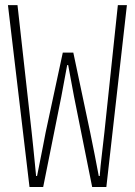

<svg xmlns="http://www.w3.org/2000/svg" viewBox="-20 -746 540 766"><path d="M97.7 0 11.7 -725.6H49.8L106.4 -217.8Q109.4 -191.4 112.3 -162.1Q115.2 -132.8 118.7 -98.1Q122.1 -63.5 124 -43.9H127.9Q132.8 -69.3 138.7 -98.1Q144.5 -127 151.4 -162.1Q158.2 -197.3 162.1 -217.8L230.5 -536.1H272.5L339.8 -217.8Q346.7 -186.5 357.9 -127.9Q369.1 -69.3 374 -43.9H377.9Q379.9 -76.2 387.2 -136.7Q394.5 -197.3 396.5 -217.8L450.2 -725.6H486.3L404.3 0H347.7L275.4 -360.4L252 -486.3H248L224.6 -360.4L152.3 0Z"/></svg>

Font: Gen Shin Gothic Monospace ExtraLight
Style: Regular
Weight: 200
Designer: [Source Han Sans]
Ryoko NISHIZUKA  (kana & ideographs); Paul D. Hunt (Latin, Greek & Cyrillic); Wenlong ZHANG  (bopomofo
Version: Version 1.002.20150607